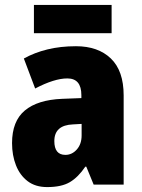

<svg xmlns="http://www.w3.org/2000/svg" viewBox="-20 -751 577 781"><path d="M289 -563Q379 -563 431 -513Q483 -463 483 -363V0H361L331 -73H327Q298 -30 264 -10Q230 10 172 10Q124 10 92.5 -14Q61 -38 45 -78.5Q29 -119 29 -169Q29 -258 81 -301.5Q133 -345 233 -349L311 -352V-364Q311 -432 254 -432Q201 -432 123 -391L77 -513Q120 -537 173 -550Q226 -563 289 -563ZM277 -245Q201 -242 201 -177Q201 -121 246 -121Q273 -121 292.5 -143Q312 -165 312 -200V-247ZM434 -731V-616H118V-731Z"/></svg>

Font: Noto Sans Bengali Condensed Black
Style: Regular
Weight: 900
Width: 3
Designer: Joana Ranito - Universal Thirst; Jelle Bosma - Monotype Design Team
Foundry: Universal Thirst ehf.
Version: Version 3.000; ttfautohint (v1.8.4.7-5d5b)